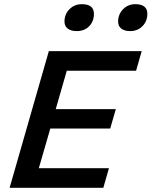

<svg xmlns="http://www.w3.org/2000/svg" viewBox="-20 -900 726 920"><path d="M26 0 214 -655H659L632 -561H300L247 -377H535L508 -284H221L166 -94H502L475 0ZM430 -834Q430 -797 407 -774Q384 -751 348 -751Q320 -751 304.5 -763Q289 -775 289 -797Q289 -832 313 -856Q337 -880 372 -880Q401 -880 415.5 -868.5Q430 -857 430 -834ZM686 -834Q686 -798 662.5 -774.5Q639 -751 604 -751Q576 -751 561 -763Q546 -775 546 -797Q546 -831 569.5 -855.5Q593 -880 628 -880Q657 -880 671.5 -868.5Q686 -857 686 -834Z"/></svg>

Font: Intel One Mono Medium
Style: Italic
Weight: 500
Italic angle: -16°
Monospace: yes
Designer: Fred Shallcrass
Foundry: Frere-Jones Type LLC
Version: Version 1.400;hotconv 1.1.0;makeotfexe 2.6.0;FJTRelease1.4